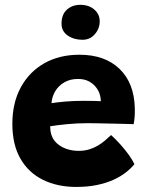

<svg xmlns="http://www.w3.org/2000/svg" viewBox="-20 -754 598 777"><path d="M524 -89.5Q510 -72.5 489 -56Q468 -39.5 438.8 -26.2Q409.5 -13 372 -5.2Q334.5 2.5 288 2.5Q212.5 2.5 154 -26.2Q95.5 -55 62.8 -111.8Q30 -168.5 30 -253Q30 -337.5 64 -400.2Q98 -463 159 -497.8Q220 -532.5 301.5 -532.5Q404.5 -532.5 463.8 -475.2Q523 -418 525.5 -317Q526 -298.5 525 -283.5Q524 -268.5 521 -251.5Q513.5 -252 489 -252.5Q464.5 -253 433.8 -253.8Q403 -254.5 375.8 -255Q348.5 -255.5 335.5 -255.5Q292 -255.5 251.2 -251.5Q210.5 -247.5 183 -243Q183 -234 184.2 -225.2Q185.5 -216.5 188 -208.5Q194.5 -188 210.8 -173.5Q227 -159 249.8 -151.2Q272.5 -143.5 298 -143.5Q321 -143.5 340.2 -149.2Q359.5 -155 375.5 -164.5Q391.5 -174 404.8 -185.2Q418 -196.5 429.5 -207.5Q432.5 -205 445 -192.8Q457.5 -180.5 473 -162.8Q488.5 -145 502.5 -125.5Q516.5 -106 524 -89.5ZM188.5 -336.5Q211 -340 244 -343Q277 -346 320.5 -346Q344 -346 362.2 -345.5Q380.5 -345 388 -344.5Q388 -355 385 -367.5Q381 -384.5 369.2 -400Q357.5 -415.5 339.2 -425Q321 -434.5 295.5 -434.5Q263.5 -434.5 239.8 -420.5Q216 -406.5 203 -384Q190 -361.5 188.5 -336.5ZM305 -734.5Q339.5 -734.5 361.5 -715.5Q383.5 -696.5 383.5 -668Q383.5 -638.5 364 -615.8Q344.5 -593 314 -593Q279 -593 254 -610.2Q229 -627.5 229 -658Q229 -695.5 250.8 -715Q272.5 -734.5 305 -734.5Z"/></svg>

Font: Grandstander Thin
Style: Bold
Weight: 700
Version: Version 1.200